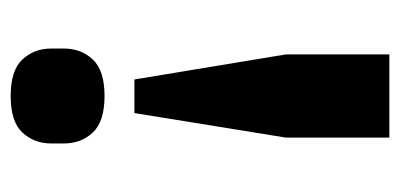

<svg xmlns="http://www.w3.org/2000/svg" viewBox="-215 -362 750 360"><g transform="rotate(-90 160.0 -182.0)"><path d="M82 173V-21L128 -305H191L238 -21V173ZM160 -361Q112 -361 91.5 -383Q71 -405 71 -437V-461Q71 -493 91.5 -515Q112 -537 160 -537Q208 -537 228.5 -515Q249 -493 249 -461V-437Q249 -405 228.5 -383Q208 -361 160 -361Z"/></g></svg>

Font: IBM Plex Sans Devanagari
Style: Bold
Weight: 700
Designer: Mike Abbink, Paul van der Laan, Pieter van Rosmalen, Erin McLaughlin
Foundry: Bold Monday
Version: Version 1.1